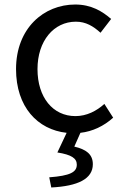

<svg xmlns="http://www.w3.org/2000/svg" viewBox="-20 -577 549 850"><path d="M336 11C390 5 440 -19 481 -56L442 -117C408 -86 364 -63 314 -63C214 -63 146 -146 146 -271C146 -396 218 -481 316 -481C360 -481 393 -461 425 -432L472 -493C433 -527 384 -557 313 -557C174 -557 51 -452 51 -271C51 -104 146 -3 275 11L234 98C297 108 320 124 320 152C320 185 291 201 198 208L207 253C325 247 391 215 391 150C391 105 360 84 309 72Z"/></svg>

Font: Source Han Sans CN Regular
Style: Regular
Weight: 400
Designer: Ryoko NISHIZUKA (kana & ideographs); Paul D. Hunt (Latin, Greek & Cyrillic); Wenlong ZHANG (bopomofo); Sandoll Communica
Foundry: Adobe Systems Incorporated
Version: Version 1.004;PS 1.004;hotconv 1.0.82;makeotf.lib2.5.63406